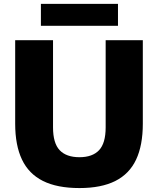

<svg xmlns="http://www.w3.org/2000/svg" viewBox="-20 -944 802 974"><path d="M383 10Q270 10 198 -26Q126 -62 91.5 -134.5Q57 -207 57 -316.5V-740H249V-298Q249 -217.5 282.8 -182Q316.5 -146.5 383 -146.5Q449 -146.5 482.5 -182Q516 -217.5 516 -298V-740H704.5V-316.5Q704.5 -207 670.5 -134.5Q636.5 -62 565.2 -26Q494 10 383 10ZM187.5 -813V-924.5H578.5V-813Z"/></svg>

Font: Encode Sans Condensed Thin ExtraBold
Style: Regular
Weight: 800
Version: Version 3.002